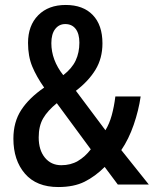

<svg xmlns="http://www.w3.org/2000/svg" viewBox="-20 -744 620 774"><path d="M245 -724Q315 -724 354 -683.5Q393 -643 393 -569Q393 -509 365 -463Q337 -417 286 -378L405 -219Q421 -245 430.5 -279.5Q440 -314 445 -355H547Q539 -299 519 -241Q499 -183 469 -139L580 0H455L402 -71Q364 -33 321 -11.5Q278 10 215 10Q127 10 80.5 -44Q34 -98 34 -185Q34 -252 65.5 -300.5Q97 -349 158 -391Q127 -435 110 -476Q93 -517 93 -571Q93 -641 134 -682.5Q175 -724 245 -724ZM243 -647Q218 -647 202.5 -627Q187 -607 187 -570Q187 -502 235 -441Q270 -468 285 -500Q300 -532 300 -572Q300 -608 285 -627.5Q270 -647 243 -647ZM209 -328Q172 -298 154 -267Q136 -236 136 -190Q136 -139 161 -108.5Q186 -78 227 -78Q265 -78 294 -95Q323 -112 346 -142Z"/></svg>

Font: Noto Sans Lao Condensed Medium
Style: Regular
Weight: 500
Width: 3
Designer: Monotype Design Team
Foundry: Monotype Imaging Inc.
Version: Version 2.003; ttfautohint (v1.8.4.7-5d5b)